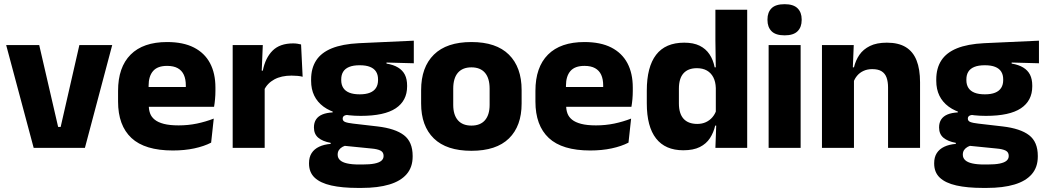

<svg xmlns="http://www.w3.org/2000/svg" viewBox="-20 -707 4996 918"><path d="M258 -100H270L359.5 -491.5H516.5L386 0H141L9.5 -491.5H167.5Z M806.5 12.5Q672.5 12.5 608.5 -47.2Q544.5 -107 544.5 -221.5V-272.5Q544.5 -385.5 604.5 -445.8Q664.5 -506 779 -506Q856 -506 907.2 -479.8Q958.5 -453.5 984.2 -405Q1010 -356.5 1010 -288.5V-272Q1010 -253 1008.2 -233.2Q1006.5 -213.5 1003.5 -196.5H865.5Q867.5 -225.5 868 -251.2Q868.5 -277 868.5 -298Q868.5 -328.5 859 -349.2Q849.5 -370 829.8 -381Q810 -392 779 -392Q733 -392 711.8 -367.2Q690.5 -342.5 690.5 -297V-252L691.5 -235.5V-200.5Q691.5 -181.5 697.8 -164.5Q704 -147.5 719.8 -134.8Q735.5 -122 763.2 -114.8Q791 -107.5 834 -107.5Q879.5 -107.5 921.5 -116.2Q963.5 -125 1002 -140L989.5 -25Q955.5 -7.5 909 2.5Q862.5 12.5 806.5 12.5ZM972.5 -196.5H625.5V-291H972.5Z M1242.5 -276 1200.5 -369H1236.5Q1248.5 -430 1283.2 -464.8Q1318 -499.5 1381.5 -499.5Q1392.5 -499.5 1401.8 -498Q1411 -496.5 1419.5 -494.5L1427 -340Q1416.5 -343 1402.5 -344.2Q1388.5 -345.5 1374 -345.5Q1325 -345.5 1291.5 -327.2Q1258 -309 1242.5 -276ZM1245.5 0H1092.5V-491.5H1236.5L1230 -334.5L1245.5 -332.5Z M1705 -153Q1586.5 -153 1527 -197Q1467.5 -241 1467.5 -320.5V-327Q1467.5 -381 1491.8 -418.2Q1516 -455.5 1566.5 -476Q1617 -496.5 1696 -500.5L1958.5 -512.5V-404.5L1828 -408V-403Q1861.5 -397.5 1883.2 -384.2Q1905 -371 1915.8 -349.8Q1926.5 -328.5 1926.5 -297.5V-294Q1926.5 -225.5 1872.2 -189.2Q1818 -153 1705 -153ZM1697.5 79.5H1712.5Q1748.5 79.5 1770.8 75Q1793 70.5 1803.5 61.5Q1814 52.5 1814 39V38Q1814 20.5 1799.2 13Q1784.5 5.5 1755 3L1610 -11.5L1643.5 -13.5Q1628.5 -11 1617.8 -5Q1607 1 1600.8 10Q1594.5 19 1594.5 32V33Q1594.5 48 1605.5 58.5Q1616.5 69 1639.2 74.2Q1662 79.5 1697.5 79.5ZM1709 191.5H1690Q1616 191.5 1563.8 179.8Q1511.5 168 1484.5 142.5Q1457.5 117 1457.5 75V73Q1457.5 44.5 1470 25Q1482.5 5.5 1506 -5.5Q1529.5 -16.5 1561 -19V-24Q1522.5 -31 1501.8 -48.5Q1481 -66 1481 -97.5V-98Q1481 -120.5 1491.2 -136Q1501.5 -151.5 1521.5 -159.8Q1541.5 -168 1570.5 -169.5V-186L1683.5 -157.5L1650.5 -158Q1633 -158 1625.8 -153.5Q1618.5 -149 1618.5 -140V-139.5Q1618.5 -128.5 1630.2 -123.8Q1642 -119 1668.5 -116L1785 -102.5Q1870 -92.5 1911.5 -60.5Q1953 -28.5 1953 38.5V41.5Q1953 92.5 1924.2 125.8Q1895.5 159 1841.2 175.2Q1787 191.5 1709 191.5ZM1700 -256Q1729.5 -256 1748.8 -263.8Q1768 -271.5 1777.8 -286.8Q1787.5 -302 1787.5 -323.5V-328Q1787.5 -349.5 1778 -364.5Q1768.5 -379.5 1749.2 -387.2Q1730 -395 1700 -395H1699.5Q1669 -395 1649.5 -387Q1630 -379 1620.8 -364Q1611.5 -349 1611.5 -327.5V-323.5Q1611.5 -302 1621.2 -286.8Q1631 -271.5 1650.5 -263.8Q1670 -256 1700 -256Z M2234 14Q2115 14 2054.2 -45.2Q1993.5 -104.5 1993.5 -212V-276.5Q1993.5 -385.5 2054.5 -445.8Q2115.5 -506 2234 -506Q2352.5 -506 2413.2 -445.8Q2474 -385.5 2474 -276.5V-212Q2474 -104.5 2413.5 -45.2Q2353 14 2234 14ZM2234 -106.5Q2276.5 -106.5 2298.8 -132.2Q2321 -158 2321 -205.5V-283Q2321 -333 2298.8 -359Q2276.5 -385 2234 -385Q2191.5 -385 2169.2 -359Q2147 -333 2147 -283V-205.5Q2147 -158 2169.2 -132.2Q2191.5 -106.5 2234 -106.5Z M2802 12.5Q2668 12.5 2604 -47.2Q2540 -107 2540 -221.5V-272.5Q2540 -385.5 2600 -445.8Q2660 -506 2774.5 -506Q2851.5 -506 2902.8 -479.8Q2954 -453.5 2979.8 -405Q3005.5 -356.5 3005.5 -288.5V-272Q3005.5 -253 3003.8 -233.2Q3002 -213.5 2999 -196.5H2861Q2863 -225.5 2863.5 -251.2Q2864 -277 2864 -298Q2864 -328.5 2854.5 -349.2Q2845 -370 2825.2 -381Q2805.5 -392 2774.5 -392Q2728.5 -392 2707.2 -367.2Q2686 -342.5 2686 -297V-252L2687 -235.5V-200.5Q2687 -181.5 2693.2 -164.5Q2699.5 -147.5 2715.2 -134.8Q2731 -122 2758.8 -114.8Q2786.5 -107.5 2829.5 -107.5Q2875 -107.5 2917 -116.2Q2959 -125 2997.5 -140L2985 -25Q2951 -7.5 2904.5 2.5Q2858 12.5 2802 12.5ZM2968 -196.5H2621V-291H2968Z M3247 11.5Q3161 11.5 3116.8 -45Q3072.5 -101.5 3072.5 -213V-273.5Q3072.5 -387 3117 -445Q3161.5 -503 3251.5 -503Q3295.5 -503 3325 -488.5Q3354.5 -474 3372.2 -447.5Q3390 -421 3397 -385H3438.5L3402.5 -286Q3401.5 -316.5 3390.5 -337.5Q3379.5 -358.5 3359.8 -369.8Q3340 -381 3312 -381Q3270 -381 3248 -356.5Q3226 -332 3226 -283V-212.5Q3226 -164 3248.2 -139.2Q3270.5 -114.5 3314 -114.5Q3337 -114.5 3355.2 -123Q3373.5 -131.5 3386.2 -146.5Q3399 -161.5 3405 -180.5L3442.5 -106.5H3399.5Q3392 -73.5 3374.5 -46.5Q3357 -19.5 3326 -4Q3295 11.5 3247 11.5ZM3552.5 0H3400.5L3405 -124.5L3402.5 -150.5V-349.5V-371L3400.5 -513.5V-660.5H3552.5Z M3808 0H3655V-491.5H3808ZM3731.5 -538Q3688.5 -538 3669 -557.8Q3649.5 -577.5 3649.5 -611V-614.5Q3649.5 -648 3669 -667.5Q3688.5 -687 3731.5 -687Q3773.5 -687 3793.2 -667.5Q3813 -648 3813 -614.5V-611Q3813 -577 3793.2 -557.5Q3773.5 -538 3731.5 -538Z M4379 0H4226V-289Q4226 -316 4219 -335.8Q4212 -355.5 4195.5 -366Q4179 -376.5 4150.5 -376.5Q4127 -376.5 4109 -368.2Q4091 -360 4078.8 -345.8Q4066.5 -331.5 4060.5 -313.5L4037 -385H4063Q4071 -418.5 4089.2 -445Q4107.5 -471.5 4139.5 -487.2Q4171.5 -503 4220.5 -503Q4275.5 -503 4310.5 -481.8Q4345.5 -460.5 4362.2 -418.5Q4379 -376.5 4379 -313.5ZM4063 0H3910V-491.5H4062L4057 -368.5L4063 -354Z M4694 -153Q4575.5 -153 4516 -197Q4456.5 -241 4456.5 -320.5V-327Q4456.5 -381 4480.8 -418.2Q4505 -455.5 4555.5 -476Q4606 -496.5 4685 -500.5L4947.5 -512.5V-404.5L4817 -408V-403Q4850.5 -397.5 4872.2 -384.2Q4894 -371 4904.8 -349.8Q4915.5 -328.5 4915.5 -297.5V-294Q4915.5 -225.5 4861.2 -189.2Q4807 -153 4694 -153ZM4686.5 79.5H4701.5Q4737.5 79.5 4759.8 75Q4782 70.5 4792.5 61.5Q4803 52.5 4803 39V38Q4803 20.5 4788.2 13Q4773.5 5.5 4744 3L4599 -11.5L4632.5 -13.5Q4617.5 -11 4606.8 -5Q4596 1 4589.8 10Q4583.5 19 4583.5 32V33Q4583.5 48 4594.5 58.5Q4605.5 69 4628.2 74.2Q4651 79.5 4686.5 79.5ZM4698 191.5H4679Q4605 191.5 4552.8 179.8Q4500.5 168 4473.5 142.5Q4446.5 117 4446.5 75V73Q4446.5 44.5 4459 25Q4471.5 5.5 4495 -5.5Q4518.5 -16.5 4550 -19V-24Q4511.5 -31 4490.8 -48.5Q4470 -66 4470 -97.5V-98Q4470 -120.5 4480.2 -136Q4490.5 -151.5 4510.5 -159.8Q4530.5 -168 4559.5 -169.5V-186L4672.5 -157.5L4639.5 -158Q4622 -158 4614.8 -153.5Q4607.5 -149 4607.5 -140V-139.5Q4607.5 -128.5 4619.2 -123.8Q4631 -119 4657.5 -116L4774 -102.5Q4859 -92.5 4900.5 -60.5Q4942 -28.5 4942 38.5V41.5Q4942 92.5 4913.2 125.8Q4884.5 159 4830.2 175.2Q4776 191.5 4698 191.5ZM4689 -256Q4718.5 -256 4737.8 -263.8Q4757 -271.5 4766.8 -286.8Q4776.5 -302 4776.5 -323.5V-328Q4776.5 -349.5 4767 -364.5Q4757.5 -379.5 4738.2 -387.2Q4719 -395 4689 -395H4688.5Q4658 -395 4638.5 -387Q4619 -379 4609.8 -364Q4600.5 -349 4600.5 -327.5V-323.5Q4600.5 -302 4610.2 -286.8Q4620 -271.5 4639.5 -263.8Q4659 -256 4689 -256Z"/></svg>

Font: Anek Malayalam
Style: Bold
Weight: 700
Version: Version 1.003